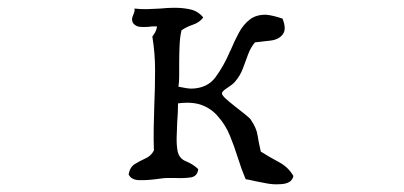

<svg xmlns="http://www.w3.org/2000/svg" viewBox="-20 -505 1040 494"><path d="M735 -52Q732 -40 722 -35.5Q712 -31 698 -31Q684 -30 667 -33Q650 -36 636 -39Q629 -41 623 -42Q617 -43 612 -44Q601 -70 592 -99Q583 -128 571.5 -156Q560 -184 542 -204Q526 -224 501 -234Q476 -244 438 -239Q438 -227 437.5 -215Q437 -203 436 -192Q435 -171 434.5 -151.5Q434 -132 437 -116Q441 -97 458.5 -90Q476 -83 490 -70Q488 -51 470.5 -48.5Q453 -46 432 -47Q427 -47 421.5 -47Q416 -47 411 -47Q404 -47 396.5 -46Q389 -45 381 -44Q358 -41 338 -41.5Q318 -42 311 -56Q314 -75 327 -83Q340 -91 354.5 -97.5Q369 -104 376 -118Q375 -147 375.5 -176.5Q376 -206 377 -234Q379 -280 379 -324Q379 -368 372 -411Q376 -416 379.5 -422.5Q383 -429 384 -437Q378 -437 373 -437Q368 -437 363 -436Q350 -435 339.5 -436Q329 -437 322 -446Q319 -453 320 -458Q321 -463 323 -467Q324 -470 325.5 -474Q327 -478 326 -483Q343 -481 359.5 -481.5Q376 -482 392 -483Q402 -484 411 -484.5Q420 -485 429 -485Q452 -485 471 -480.5Q490 -476 503 -460Q493 -447 476.5 -441.5Q460 -436 447 -427Q443 -411 442 -387Q441 -363 441 -339Q441 -323 441 -308Q441 -293 439 -282Q449 -280 457.5 -278.5Q466 -277 473 -277Q514 -278 535 -307Q556 -336 571 -371Q571 -372 573 -375Q583 -399 594.5 -420.5Q606 -442 623 -455Q640 -468 666 -467Q684 -465 707 -457Q718 -429 707 -416Q697 -403 675.5 -400.5Q654 -398 636 -396Q625 -383 618.5 -365.5Q612 -348 605 -329Q598 -310 584 -294Q579 -288 565 -279Q551 -270 551 -265Q551 -260 561 -251Q571 -242 585 -231Q599 -220 611 -210.5Q623 -201 626 -196Q640 -175 642.5 -158Q645 -141 651 -115Q673 -101 697.5 -88Q722 -75 735 -52Z"/></svg>

Font: Yuji Boku
Style: Regular
Weight: 400
Designer: Kataoka Yuji
Foundry: Kinuta Font Factory
Version: Version 3.002